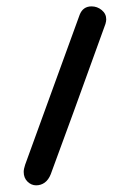

<svg xmlns="http://www.w3.org/2000/svg" viewBox="-20 -589 401 593"><path d="M53.2 -58.1Q53.2 -66.9 57.6 -80.1Q89.4 -168 141.8 -311.8Q194.3 -455.6 226.1 -543.5Q236.3 -569.3 262.7 -569.3Q280.3 -569.3 294.2 -557.9Q308.1 -546.4 308.1 -529.3Q308.1 -523.4 305.7 -515.1Q192.9 -202.1 136.7 -50.8Q129.9 -33.7 118.2 -25.1Q106.4 -16.6 91.6 -16.6Q76.7 -16.6 64.9 -28.1Q53.2 -39.6 53.2 -58.1Z"/></svg>

Font: Shahab
Style: Regular
Weight: 400
Designer: Mohammad Saleh Souzanchi
Foundry: http://font-store.ir
Version: Version:0.0.2;RFB:1.2.5;Building:2016-11-27 11:18:45.721916